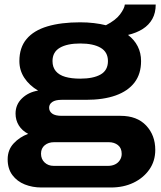

<svg xmlns="http://www.w3.org/2000/svg" viewBox="-20 -638 716 852"><path d="M164 194Q124 194 90 180.5Q56 167 35 139Q14 111 14 69Q14 27 40.5 -1.5Q67 -30 105 -44Q78 -58 63.5 -81.5Q49 -105 49 -134Q49 -174 77.5 -201.5Q106 -229 149 -236Q110 -259 88 -292.5Q66 -326 66 -367Q66 -427 98 -465Q130 -503 190.5 -521Q251 -539 336 -539Q368 -539 397 -535.5Q426 -532 450 -526Q493 -548 512.5 -574Q532 -600 534 -618H671Q671 -581 656 -554Q641 -527 613.5 -509.5Q586 -492 548 -483Q576 -462 591 -432.5Q606 -403 606 -367Q606 -310 577 -272Q548 -234 493.5 -214.5Q439 -195 361 -195H253Q226 -195 212 -185.5Q198 -176 198 -160Q198 -144 211.5 -134Q225 -124 254 -124H515Q588 -124 628.5 -81Q669 -38 669 27Q669 77 642.5 114.5Q616 152 572 173Q528 194 472 194ZM218 98H460Q477 98 490.5 91.5Q504 85 512 72.5Q520 60 520 45Q520 19 503.5 6Q487 -7 463 -7H220Q195 -7 178.5 6.5Q162 20 162 44Q162 68 178 83Q194 98 218 98ZM336 -289Q394 -289 426.5 -307.5Q459 -326 459 -367Q459 -407 426.5 -426Q394 -445 336 -445Q278 -445 245.5 -426Q213 -407 213 -367Q213 -340 227.5 -322.5Q242 -305 269.5 -297Q297 -289 336 -289Z"/></svg>

Font: Archivo SemiExpanded
Style: Bold
Weight: 700
Width: 6
Designer: Hector Gatti
Foundry: Omnibus-Type
Version: Version 2.001